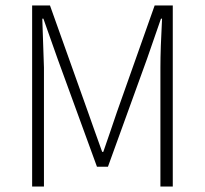

<svg xmlns="http://www.w3.org/2000/svg" viewBox="-20 -679 746 699"><path d="M97 0V-659H162L300 -272Q305 -257 323.5 -205.5Q342 -154 352 -126H356Q363 -146 380 -195.5Q397 -245 406 -272L543 -659H609V0H564V-433Q564 -501 570 -611H566L515 -464L373 -72H333L190 -464L138 -611H134Q140 -446 140 -433V0Z"/></svg>

Font: Toshiba Sans Light
Style: Regular
Weight: 300
Designer: Paul D. Hunt
Foundry: Toshiba Corporation
Version: Version 2.020;PS 2.0;hotconv 1.0.86;makeotf.lib2.5.63406